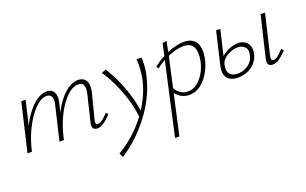

<svg xmlns="http://www.w3.org/2000/svg" viewBox="-86 -859 2454 1541"><g transform="rotate(-20 1141.0 -88.5)"><path d="M635 4Q618 4 608 -3Q598 -10 595 -24.5Q592 -39 598 -61L652 -283Q663 -325 653.5 -353Q644 -381 607 -381Q572 -381 535 -353.5Q498 -326 462 -275.5Q426 -225 396.5 -155Q367 -85 349 0H321Q343 -97 377 -174Q411 -251 450.5 -304.5Q490 -358 533.5 -386.5Q577 -415 618 -415Q649 -415 669 -400Q689 -385 695 -355.5Q701 -326 690 -281L636 -69Q631 -51 634 -40Q637 -29 651 -29Q671 -29 692.5 -46.5Q714 -64 740 -91L756 -74Q723 -38 692.5 -17Q662 4 635 4ZM38 0 134 -410H171L75 0ZM50 0Q70 -86 102.5 -161.5Q135 -237 176 -294Q217 -351 262 -383Q307 -415 351 -415Q397 -415 413.5 -379.5Q430 -344 415 -288L344 0H311L379 -287Q391 -330 380.5 -355.5Q370 -381 337 -381Q302 -381 264 -351Q226 -321 189 -268Q152 -215 122.5 -146.5Q93 -78 76 0Z M748 289 731 254Q800 213 861 159.5Q922 106 971.5 41.5Q1021 -23 1055.5 -93.5Q1090 -164 1107 -238Q1116 -280 1119 -323Q1122 -366 1119 -410H1161Q1163 -372 1160 -334.5Q1157 -297 1148 -259Q1130 -178 1092.5 -99.5Q1055 -21 1001.5 50.5Q948 122 883.5 183Q819 244 748 289ZM983 42Q973 -46 948 -128.5Q923 -211 889 -281.5Q855 -352 819 -403L857 -417Q892 -365 924 -295Q956 -225 980 -145.5Q1004 -66 1012 15Z M1193 289 1360 -462 1395 -466 1372 -350 1230 289ZM1422 4Q1390 4 1363.5 -8Q1337 -20 1318.5 -40Q1300 -60 1291 -86L1309 -103Q1324 -70 1352 -48Q1380 -26 1421 -26Q1460 -26 1495 -51Q1530 -76 1557 -120Q1584 -164 1596 -220Q1611 -298 1589.5 -339.5Q1568 -381 1506 -381Q1482 -381 1452 -374.5Q1422 -368 1389 -355Q1356 -342 1322.5 -323.5Q1289 -305 1259 -280L1247 -299Q1291 -336 1340.5 -361Q1390 -386 1437 -399Q1484 -412 1521 -412Q1572 -412 1601 -389.5Q1630 -367 1638.5 -326Q1647 -285 1636 -228Q1623 -167 1592.5 -114.5Q1562 -62 1518.5 -29Q1475 4 1422 4Z M1835 7Q1796 7 1769 -8.5Q1742 -24 1732 -55Q1722 -86 1732 -129L1798 -410H1834L1767 -126Q1756 -74 1778 -49Q1800 -24 1844 -24Q1875 -24 1904 -36Q1933 -48 1955 -71Q1977 -94 1984 -127Q1997 -174 1973.5 -198.5Q1950 -223 1912 -223Q1895 -223 1872 -217Q1849 -211 1827 -199Q1805 -187 1788.5 -169Q1772 -151 1767 -126H1742Q1751 -159 1772 -183Q1793 -207 1820 -222.5Q1847 -238 1875.5 -246Q1904 -254 1926 -254Q1961 -254 1985 -238Q2009 -222 2019 -193.5Q2029 -165 2019 -125Q2008 -82 1979.5 -52Q1951 -22 1913 -7.5Q1875 7 1835 7ZM2133 4Q2117 4 2106 -3Q2095 -10 2092.5 -25Q2090 -40 2095 -62L2178 -410H2216L2135 -69Q2131 -51 2134 -40Q2137 -29 2152 -29Q2170 -29 2191 -46.5Q2212 -64 2238 -91L2254 -74Q2221 -38 2191 -17Q2161 4 2133 4Z"/></g></svg>

Font: Ysabeau Infant ExtraLight
Style: Italic
Weight: 250
Italic angle: -12°
Designer: Christian Thalmann (Catharsis Fonts)
Version: Version 2.001;gftools[0.9.30]; featfreeze: ss01,ss02,lnum